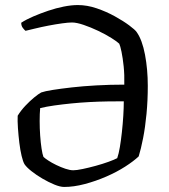

<svg xmlns="http://www.w3.org/2000/svg" viewBox="-20 -740 670 760"><path d="M234 0Q218 0 195 -9.5Q172 -19 148 -33Q124 -47 104.5 -62.5Q85 -78 77 -90Q71 -100 65.5 -123Q60 -146 56.5 -175Q53 -204 51 -233Q49 -262 50 -282Q63 -303 80.5 -321.5Q98 -340 115 -354Q132 -368 143 -374Q157 -379 188.5 -384Q220 -389 264 -394Q308 -399 361.5 -402Q415 -405 472 -405Q473 -444 469.5 -477.5Q466 -511 461 -535Q456 -559 452 -567Q444 -575 421 -589.5Q398 -604 368.5 -618Q339 -632 311 -641.5Q283 -651 265 -651Q251 -651 225.5 -647.5Q200 -644 171.5 -638.5Q143 -633 118.5 -627Q94 -621 81 -618Q76 -622 70 -630Q64 -638 64 -650Q84 -663 112 -675Q140 -687 171 -697.5Q202 -708 232.5 -714Q263 -720 288 -720Q325 -720 363 -707Q401 -694 434.5 -675.5Q468 -657 491.5 -639.5Q515 -622 521 -613Q543 -582 554 -523.5Q565 -465 565 -400Q565 -343 560 -290Q555 -237 546.5 -193.5Q538 -150 529 -121Q509 -102 475.5 -80.5Q442 -59 400.5 -41Q359 -23 315.5 -11.5Q272 0 234 0ZM270 -66Q283 -66 307 -71Q331 -76 358.5 -83.5Q386 -91 409.5 -99.5Q433 -108 444 -114Q450 -131 454.5 -158Q459 -185 462.5 -217Q466 -249 468 -281Q470 -313 470 -339Q440 -339 405.5 -338.5Q371 -338 334 -336Q297 -334 262 -330.5Q227 -327 195 -322.5Q163 -318 139 -312Q137 -290 137 -261Q137 -232 139 -203.5Q141 -175 144.5 -152Q148 -129 152 -119Q157 -114 170.5 -105Q184 -96 202.5 -87Q221 -78 239 -72Q257 -66 270 -66Z"/></svg>

Font: Texturina 12pt Light
Style: Regular
Weight: 300
Designer: Guillermo Torres Carreño
Foundry: Omnibus-Type
Version: Version 1.002